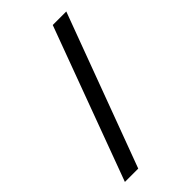

<svg xmlns="http://www.w3.org/2000/svg" viewBox="-256 -841 1004 1004"><g transform="rotate(-45 246.5 -338.5)"><path d="M35.6 85.4 349.1 -761.7H449.2L134.3 85.4Z"/></g></svg>

Font: Comme
Style: Bold
Weight: 700
Version: Version 1.000;gftools[0.9.27]